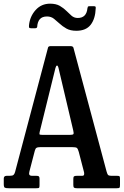

<svg xmlns="http://www.w3.org/2000/svg" viewBox="-20 -1000 658 1020"><path d="M0 -22V-51.5Q0 -66 15.5 -66H31Q46.5 -66 51.8 -70.8Q57 -75.5 60 -86L235.5 -748.5Q238.5 -755 249 -755H354.5Q367 -755 370 -747L546 -89.5Q549.5 -77 553.2 -71.5Q557 -66 574.5 -66H602Q612.5 -66 615 -63.5Q617.5 -61 617.5 -50V-18Q617.5 -6 615 -3Q612.5 0 600.5 0H388.5Q378 0 373.8 -2.8Q369.5 -5.5 369.5 -17V-49.5Q369.5 -60.5 373.5 -63.2Q377.5 -66 388 -66H415.5Q425 -66 426.5 -71.5Q428 -77 426.5 -85L398.5 -193Q394 -209 388.8 -213.8Q383.5 -218.5 361 -218.5H198Q181 -218.5 174.5 -215Q168 -211.5 165 -199.5L136.5 -90Q133 -77.5 136 -71.8Q139 -66 151.5 -66H173.5Q183 -66 186.5 -63Q190 -60 190 -50.5V-16.5Q190 -4.5 187.5 -2.2Q185 0 173 0H26Q11 0 5.5 -3Q0 -6 0 -22ZM274.5 -638.5 191 -300Q189 -290.5 189.8 -287Q190.5 -283.5 205 -283.5H351Q366.5 -283.5 369.8 -287.5Q373 -291.5 369 -307.5L291.5 -636Q288 -652 283 -651.8Q278 -651.5 274.5 -638.5ZM385.5 -836.5Q354 -836.5 333 -848.2Q312 -860 295.5 -875.5Q282.5 -887.5 267 -900Q251.5 -912.5 230 -912.5Q204 -912.5 191.5 -898Q179 -883.5 177.5 -857Q176 -850 167 -850H144.5Q136 -850 134.8 -853.8Q133.5 -857.5 134 -865Q138.5 -912.5 169 -946.5Q199.5 -980.5 246 -980.5Q277.5 -980.5 297.8 -968.8Q318 -957 333.5 -941.5Q345.5 -929.5 359.5 -917Q373.5 -904.5 393 -904.5Q439.5 -904.5 444.5 -956Q445.5 -962 447 -964.5Q448.5 -967 456 -967H479Q486 -967 487.5 -964.5Q489 -962 488.5 -956Q486.5 -900.5 461.8 -868.5Q437 -836.5 385.5 -836.5Z"/></svg>

Font: Besley* Condensed Medium
Style: Regular
Weight: 500
Width: 3
Designer: Owen Earl
Foundry: indestructible type*
Version: Version 3.000; ttfautohint (v1.8.3)